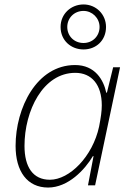

<svg xmlns="http://www.w3.org/2000/svg" viewBox="-20 -832 591 862"><path d="M355 -610C411 -610 456 -650 456 -711C456 -768 411 -812 355 -812C299 -812 252 -770 252 -711C252 -650 299 -610 355 -610ZM355 -639C312 -639 282 -671 282 -711C282 -751 313 -783 355 -783C394 -783 427 -751 427 -711C427 -671 397 -639 355 -639ZM196 10C286 10 361 -70 397 -131H400L375 0H407L519 -530H488L460 -416H457C445 -473 407 -540 317 -540C145 -540 50 -348 50 -177C50 -63 102 10 196 10ZM204 -25C128 -25 90 -82 90 -177C90 -335 173 -505 318 -505C392 -505 437 -451 437 -359C437 -334 433 -305 425 -264C396 -129 292 -25 204 -25Z"/></svg>

Font: Noto Sans ExtraLight
Style: Italic
Weight: 200
Italic angle: -12°
Designer: Monotype Design Team
Foundry: Monotype Imaging Inc.
Version: Version 2.013